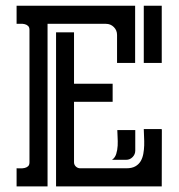

<svg xmlns="http://www.w3.org/2000/svg" viewBox="-20 -664 636 684"><path d="M149.4 -579.1V0H39.1V-64.5Q45.4 -64.5 53.2 -64.2Q61 -64 68.1 -65.7Q75.2 -67.4 80.1 -71.8Q85 -76.2 85 -85.9V-557.6Q85 -566.9 80.1 -571.5Q75.2 -576.2 68.1 -577.9Q61 -579.6 53.2 -579.3Q45.4 -579.1 39.1 -579.1V-643.6H461.4V-439.9H397V-539.6Q397 -556.2 385.5 -567.6Q374 -579.1 357.4 -579.1ZM243.7 -85.9Q243.7 -77.1 250.2 -70.8Q256.8 -64.5 265.6 -64.5H430.7Q449.7 -64.5 461.9 -71.3Q474.1 -78.1 481 -89.6Q487.8 -101.1 490.5 -115.7Q493.2 -130.4 493.7 -146Q494.1 -161.6 493.2 -176.8Q492.2 -191.9 492.2 -204.1H556.2V-200.7H556.6L556.2 0H179.7V-548.8H243.7V-365.7H381.3V-301.3H243.7ZM556.2 -643.6V-439.9H492.2V-643.6ZM378.9 -94.7Q389.6 -101.6 394 -115.5Q398.4 -129.4 399.2 -145.3Q399.9 -161.1 398.9 -176.3Q397.9 -191.4 397.9 -200.7H461.9V-127.4Q461.9 -114.3 452.4 -104.5Q442.9 -94.7 429.7 -94.7Z"/></svg>

Font: Isar CAT
Style: Regular
Weight: 400
Designer: Digitized by Peter Wiegel
Foundry: CAT-Fonts, Peter Wiegel
Version: Version 1.000; ttfautohint (v1.3)